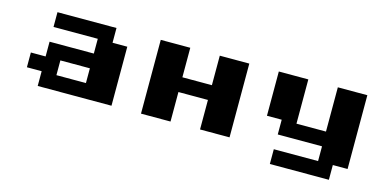

<svg xmlns="http://www.w3.org/2000/svg" viewBox="-56 -719 2196 1091"><g transform="rotate(15 1041.5 -173.5)"><path d="M173.6 0V-86.8H86.8V-173.6H173.6V-260.4H434V-347.2H173.6V-434H520.8V-347.2H607.6V0ZM260.4 -86.8H434V-173.6H260.4Z M781.2 0V-434H954.9V-260.4H1128.5V-434H1302.1V0H1128.5V-173.6H954.9V0Z M1562.5 0H1822.9V-86.8H1562.5V-173.6H1475.7V-434H1649.3V-173.6H1822.9V-434H1996.5V0H1909.7V86.8H1562.5Z"/></g></svg>

Font: 8-bit Operator+ 8
Style: Bold
Weight: 700
Designer: GrandChaos9000
Version: Version 1.3.0 - August 1, 2014